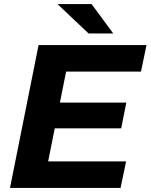

<svg xmlns="http://www.w3.org/2000/svg" viewBox="-20 -921 738 941"><path d="M262 -418H599L574 -292H237ZM216 -130H598L571 0H29L169 -700H698L671 -570H304ZM414 -757 262 -901H429L535 -757Z"/></svg>

Font: MOST Montserrat
Style: Bold Italic
Weight: 700
Italic angle: -11.3°
Designer: Julieta Ulanovsky
Foundry: Julieta Ulanovsky
Version: Version 8.000;March 11, 2024;FontCreator 15.0.0.2926 64-bit